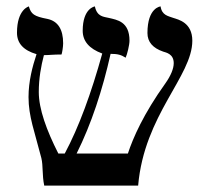

<svg xmlns="http://www.w3.org/2000/svg" viewBox="-20 -579 652 599"><path d="M580 -452C580 -509 536 -518 521 -523C505 -529 485 -531 481 -559C481 -559 440 -556 440 -476C440 -448 457 -429 489 -418C498 -415 522 -411 522 -382C522 -365 513 -343 496 -319C428 -224 395 -149 379 -100H219C265 -192 300 -299 325 -411C347 -411 358 -408 372 -399C377 -410 384 -439 384 -452C384 -512 345 -517 320 -523C304 -527 283 -526 276 -559C276 -559 238 -554 238 -483C238 -451 258 -427 299 -412C265 -289 226 -182 182 -100H162C125 -173 101 -239 101 -292C101 -334 108 -373 117 -407C134 -407 145 -409 172 -409C174 -415 177 -433 177 -444C177 -487 161 -513 128 -520C86 -528 77 -535 70 -559C70 -559 33 -550 33 -477C33 -444 53 -422 94 -410C81 -371 69 -325 69 -276C69 -216 88 -168 109 -86C115 -61 111 -33 118 0H411C430 -221 580 -341 580 -452Z"/></svg>

Font: Libertinus Serif Display
Style: Regular
Weight: 400
Designer: Philipp H. Poll, Khaled Hosny
Foundry: Caleb Maclennan
Version: Version 7.050;RELEASE